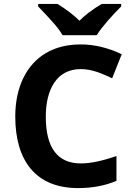

<svg xmlns="http://www.w3.org/2000/svg" viewBox="-20 -951 677 981"><path d="M553 -551 602 -674C532 -707 462 -724 393 -724C325 -724 266 -710 215 -680C117 -623 58 -508 58 -356C58 -132 161 10 379 10C451 10 516 -2 575 -27V-154C504 -129 443 -116 393 -116C274 -116 214 -196 214 -355C214 -490 267 -598 393 -598C453 -598 508 -572 553 -551ZM599 -918V-931H500C451 -902 413 -873 386 -845C359 -872 322 -901 274 -931H175V-918C214 -878 242 -847 260 -826C278 -805 291 -786 300 -771H474C502 -816 557 -876 599 -918Z"/></svg>

Font: Passageway
Style: Regular
Weight: 700
Foundry: Ascender Corporation
Version: Version 1.11